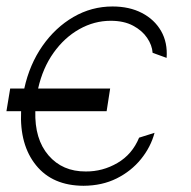

<svg xmlns="http://www.w3.org/2000/svg" viewBox="-69 -573 602 605"><path d="M278.1 -294 267 -222.7H42.3Q39.8 -134.6 83.8 -83.5Q127.8 -32.3 201.3 -32.7Q254.6 -32.3 301.1 -59.5Q347.7 -86.6 369.3 -139.2L418 -154.5Q405.9 -109.4 375.2 -71.6Q344.5 -33.7 298.7 -10.8Q252.8 12.1 194.2 12.4Q96.6 12.1 44.6 -52.2Q-7.5 -116.5 -2.5 -222.7H-48.7L-36.9 -294H7.5Q24.1 -370 64.8 -428.3Q105.5 -486.5 162.5 -519.5Q219.5 -552.6 285.5 -552.6Q338.8 -552.6 378.2 -532.1Q417.6 -511.7 438.6 -475.3Q459.5 -438.9 456 -390.6L411.9 -406.6Q410.2 -430.8 394.5 -453.8Q378.9 -476.9 350.1 -492.2Q321.4 -507.5 279.8 -507.5Q228 -507.5 181.1 -481.2Q134.2 -454.9 100 -407Q65.7 -359 51.1 -294Z"/></svg>

Font: Inter UI Extra Light
Style: Italic
Weight: 200
Italic angle: -9.39999°
Designer: Rasmus Andersson
Foundry: rsms
Version: 3.2;8d6f07862